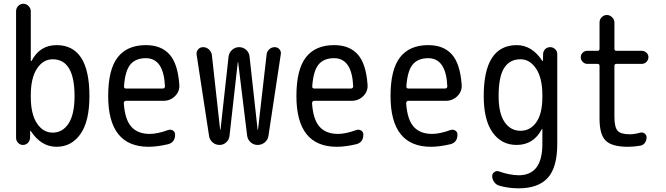

<svg xmlns="http://www.w3.org/2000/svg" viewBox="-20 -770 3540 1020"><path d="M143.6 -264.6V-254.9Q143.6 -164.1 176.3 -114.7Q209 -65.4 259.8 -65.4Q312.5 -65.4 344.2 -113.8Q376 -162.1 376 -259.8Q376 -455.1 259.8 -455.1Q209 -455.1 176.3 -405.3Q143.6 -355.5 143.6 -264.6ZM101.6 0Q86.9 0 76.2 -11.2Q65.4 -22.5 65.4 -37.1V-710Q65.4 -726.6 76.7 -738.3Q87.9 -750 104 -750Q120.1 -750 131.8 -737.8Q143.6 -725.6 143.6 -710V-446.3Q143.6 -445.3 144.5 -445.3Q146.5 -445.3 147.5 -446.3Q191.4 -530.3 280.3 -530.3Q455.1 -530.3 455.1 -259.8Q455.1 -125 407.2 -57.6Q359.4 9.8 280.3 9.8Q198.2 9.8 143.6 -74.2Q143.6 -75.2 141.6 -75.2Q140.6 -75.2 140.6 -74.2L139.6 -37.1Q138.7 -21.5 127.9 -10.7Q117.2 0 101.6 0Z M754.9 -460.9Q700.2 -460.9 672.4 -427.2Q644.5 -393.6 638.7 -310.5Q638.7 -299.8 649.4 -299.8H844.7Q855.5 -299.8 856.4 -311.5Q849.6 -460.9 754.9 -460.9ZM769.5 9.8Q554.7 9.8 554.7 -259.8Q554.7 -400.4 605 -465.3Q655.3 -530.3 754.9 -530.3Q836.9 -530.3 880.9 -480.5Q924.8 -430.7 932.6 -320.3Q935.5 -285.2 910.2 -259.8Q884.8 -234.4 847.7 -234.4H649.4Q638.7 -234.4 637.7 -221.7Q643.6 -134.8 677.7 -96.7Q711.9 -58.6 775.4 -58.6Q816.4 -58.6 873 -79.1Q886.7 -84 898.4 -76.7Q910.2 -69.3 910.2 -54.7Q910.2 -13.7 873 -3.9Q814.5 9.8 769.5 9.8Z M1090.8 -46.9 1024.4 -480.5Q1022.5 -496.1 1032.7 -507.8Q1043 -519.5 1058.6 -519.5Q1076.2 -519.5 1089.4 -507.8Q1102.5 -496.1 1105.5 -478.5L1149.4 -81.1Q1149.4 -80.1 1150.4 -80.1Q1151.4 -80.1 1151.4 -81.1L1194.3 -469.7Q1197.3 -491.2 1213.4 -505.4Q1229.5 -519.5 1250.5 -519.5Q1271.5 -519.5 1287.6 -505.4Q1303.7 -491.2 1305.7 -469.7L1348.6 -81.1Q1348.6 -80.1 1349.6 -80.1Q1350.6 -80.1 1350.6 -81.1L1396.5 -481.4Q1398.4 -497.1 1410.6 -508.3Q1422.9 -519.5 1439.5 -519.5Q1455.1 -519.5 1464.8 -507.8Q1474.6 -496.1 1471.7 -481.4L1406.2 -48.8Q1403.3 -27.3 1386.7 -13.7Q1370.1 0 1348.6 0Q1327.1 0 1311.5 -14.2Q1295.9 -28.3 1293 -48.8L1245.1 -439.5Q1245.1 -440.4 1244.1 -440.4Q1243.2 -440.4 1243.2 -439.5L1199.2 -47.9Q1197.3 -28.3 1182.1 -14.2Q1167 0 1146.5 0Q1125 0 1109.4 -13.7Q1093.8 -27.3 1090.8 -46.9Z M1754.9 -460.9Q1700.2 -460.9 1672.4 -427.2Q1644.5 -393.6 1638.7 -310.5Q1638.7 -299.8 1649.4 -299.8H1844.7Q1855.5 -299.8 1856.4 -311.5Q1849.6 -460.9 1754.9 -460.9ZM1769.5 9.8Q1554.7 9.8 1554.7 -259.8Q1554.7 -400.4 1605 -465.3Q1655.3 -530.3 1754.9 -530.3Q1836.9 -530.3 1880.9 -480.5Q1924.8 -430.7 1932.6 -320.3Q1935.5 -285.2 1910.2 -259.8Q1884.8 -234.4 1847.7 -234.4H1649.4Q1638.7 -234.4 1637.7 -221.7Q1643.6 -134.8 1677.7 -96.7Q1711.9 -58.6 1775.4 -58.6Q1816.4 -58.6 1873 -79.1Q1886.7 -84 1898.4 -76.7Q1910.2 -69.3 1910.2 -54.7Q1910.2 -13.7 1873 -3.9Q1814.5 9.8 1769.5 9.8Z M2254.9 -460.9Q2200.2 -460.9 2172.4 -427.2Q2144.5 -393.6 2138.7 -310.5Q2138.7 -299.8 2149.4 -299.8H2344.7Q2355.5 -299.8 2356.4 -311.5Q2349.6 -460.9 2254.9 -460.9ZM2269.5 9.8Q2054.7 9.8 2054.7 -259.8Q2054.7 -400.4 2105 -465.3Q2155.3 -530.3 2254.9 -530.3Q2336.9 -530.3 2380.9 -480.5Q2424.8 -430.7 2432.6 -320.3Q2435.5 -285.2 2410.2 -259.8Q2384.8 -234.4 2347.7 -234.4H2149.4Q2138.7 -234.4 2137.7 -221.7Q2143.6 -134.8 2177.7 -96.7Q2211.9 -58.6 2275.4 -58.6Q2316.4 -58.6 2373 -79.1Q2386.7 -84 2398.4 -76.7Q2410.2 -69.3 2410.2 -54.7Q2410.2 -13.7 2373 -3.9Q2314.5 9.8 2269.5 9.8Z M2745.1 -455.1Q2687.5 -455.1 2658.2 -408.7Q2628.9 -362.3 2628.9 -259.8Q2628.9 -168 2660.6 -121.6Q2692.4 -75.2 2745.1 -75.2Q2796.9 -75.2 2829.1 -120.6Q2861.3 -166 2861.3 -254.9V-264.6Q2861.3 -355.5 2828.1 -405.3Q2794.9 -455.1 2745.1 -455.1ZM2724.6 0Q2644.5 0 2597.2 -65.9Q2549.8 -131.8 2549.8 -259.8Q2549.8 -529.3 2724.6 -530.3Q2806.6 -530.3 2861.3 -446.3Q2861.3 -445.3 2863.3 -445.3Q2864.3 -445.3 2864.3 -446.3L2865.2 -483.4Q2866.2 -499 2876.5 -509.3Q2886.7 -519.5 2903.3 -519.5Q2918 -519.5 2929.2 -508.8Q2940.4 -498 2940.4 -483.4V-4.9Q2940.4 120.1 2889.6 175.3Q2838.9 230.5 2735.4 230.5Q2682.6 230.5 2633.8 216.8Q2617.2 212.9 2606 197.8Q2594.7 182.6 2594.7 165Q2594.7 152.3 2606.4 144Q2618.2 135.7 2630.9 140.6Q2685.5 160.2 2735.4 161.1Q2861.3 161.1 2861.3 -4.9V-84Q2861.3 -85 2860.4 -85Q2858.4 -85 2858.4 -84Q2814.5 0 2724.6 0Z M3099.6 -430.7Q3085.9 -430.7 3075.7 -441.4Q3065.4 -452.1 3065.4 -466.3Q3065.4 -480.5 3075.7 -490.2Q3085.9 -500 3099.6 -500H3154.3Q3165 -500 3165 -510.7V-650.4Q3165 -667 3176.8 -678.7Q3188.5 -690.4 3204.1 -690.4Q3219.7 -690.4 3231.9 -678.2Q3244.1 -666 3244.1 -650.4V-510.7Q3244.1 -500 3254.9 -500H3389.6Q3403.3 -500 3414.1 -490.2Q3424.8 -480.5 3424.8 -466.3Q3424.8 -452.1 3414.6 -441.4Q3404.3 -430.7 3389.6 -430.7H3254.9Q3244.1 -430.7 3244.1 -419.9V-150.4Q3244.1 -94.7 3260.7 -75.7Q3277.3 -56.6 3325.2 -56.6Q3350.6 -56.6 3381.8 -65.4Q3394.5 -68.4 3404.8 -60.5Q3415 -52.7 3415 -40Q3415 -24.4 3406.2 -11.7Q3397.5 1 3381.8 3.9Q3348.6 9.8 3315.4 9.8Q3231.4 9.8 3198.2 -22.5Q3165 -54.7 3165 -139.6V-419.9Q3165 -430.7 3154.3 -430.7Z"/></svg>

Font: Rounded-X Mgen+ 1m regular
Style: Regular
Weight: 400
Designer: [Source Han Sans]
Ryoko NISHIZUKA  (kana & ideographs); Paul D. Hunt (Latin, Greek & Cyrillic); Wenlong ZHANG  (bopomofo
Version: Version 1.059.20150602